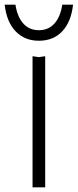

<svg xmlns="http://www.w3.org/2000/svg" viewBox="-59 -800 332 820"><path d="M-39 -780H7Q15 -728 40.5 -699.5Q66 -671 107 -671Q148 -671 173.5 -699.5Q199 -728 207 -780H253Q245 -707 207 -666.5Q169 -626 107 -626Q46 -626 7.5 -666.5Q-31 -707 -39 -780ZM80 -560 107 -556 134 -560V0H80Z"/></svg>

Font: Unbounded ExtraLight
Style: Regular
Weight: 250
Designer: Luke Prowse, Jean-Baptiste Morizot, Fátima Lázaro, Florian Runge
Foundry: NaN
Version: Version 1.701;gftools[0.9.28.dev5+ged2979d]